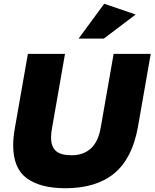

<svg xmlns="http://www.w3.org/2000/svg" viewBox="-20 -986 820 1019"><path d="M50 -215Q50 -93 122 -40Q194 13 327 13Q491 13 586.5 -66Q682 -145 712 -312L780 -700H583L514 -306Q501 -233 461.5 -197.5Q422 -162 360 -162Q302 -162 276.5 -185Q251 -208 251 -257Q251 -281 257 -311L325 -700H128L59 -307Q50 -256 50 -215ZM397 -781H531L700 -909L533 -966Z"/></svg>

Font: Geom Black
Style: Bold Italic
Weight: 900
Italic angle: -10°
Version: Version 1.102